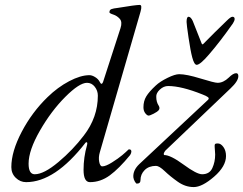

<svg xmlns="http://www.w3.org/2000/svg" viewBox="-20 -725 987 779"><path d="M807 -549Q847 -590 900 -641Q916 -657 923 -657Q932 -657 932 -648Q932 -641 925 -630Q873 -556 828 -504Q792 -462 778 -462Q768 -462 760 -492Q753 -518 745 -572Q737 -626 737 -636Q737 -657 745 -657Q754 -657 762 -640Q786 -580 798 -549Q801 -541 807 -549ZM938 -428Q947 -428 947 -416Q947 -396 915 -366L651 -114Q641 -101 646 -96Q672 -96 725 -57Q778 -18 800 -18Q830 -18 841.5 -43Q853 -68 853 -98Q853 -106 852 -114.5Q851 -123 851 -129Q851 -134 851 -136Q851 -138 852.5 -140Q854 -142 856.5 -142.5Q859 -143 864 -143Q876 -143 886.5 -128.5Q897 -114 897 -92Q897 -50 848.5 -8Q800 34 766 34Q732 34 701.5 12.5Q671 -9 648.5 -30.5Q626 -52 613 -52Q584 -52 567 -35Q550 -18 550 6Q550 20 535 20Q532 20 527 11.5Q522 3 521 -6Q519 -34 545 -59L824 -320Q830 -326 823.5 -331Q817 -336 801 -342Q716 -376 662 -376Q644 -376 628.5 -361.5Q613 -347 614 -332Q614 -311 624 -296Q630 -286 624 -278Q618 -271 603 -263.5Q588 -256 583 -256Q577 -256 569.5 -265.5Q562 -275 562 -290Q562 -315 573.5 -334Q585 -353 612 -378Q629 -394 659.5 -409Q690 -424 707 -424Q737 -424 793.5 -406.5Q850 -389 863 -389Q886 -389 908 -410Q926 -428 938 -428ZM96 -61Q96 -18 121 -18Q158 -18 217 -67.5Q276 -117 320 -175Q377 -249 377 -337Q377 -357 364.5 -373Q352 -389 333 -389Q302 -389 245 -332Q188 -275 142 -195Q96 -115 96 -61ZM385 -107Q379 -87 382.5 -68.5Q386 -50 395 -50Q409 -50 434.5 -66Q460 -82 476 -95.5Q492 -109 501 -118Q502 -119 504 -119Q513 -119 513 -110Q513 -104 508 -96Q463 -41 425.5 -13.5Q388 14 345 14Q319 14 319 -36Q319 -87 333 -136Q336 -148 331 -148Q329 -148 327 -146Q203 14 86 14Q62 14 44 -3.5Q26 -21 26 -47Q26 -110 68 -190Q110 -270 173 -331Q214 -371 260.5 -395.5Q307 -420 343 -420Q353 -420 365.5 -412.5Q378 -405 384 -394Q392 -377 398 -392L469 -611Q477 -636 466 -648.5Q455 -661 439.5 -666Q424 -671 424 -675Q424 -685 432 -688Q440 -691 458 -693Q530 -705 547 -705Q558 -705 550 -677Z"/></svg>

Font: EB Garamond 12
Style: Italic
Weight: 400
Italic angle: -17°
Version: Version 0.016; ttfautohint (v1.8.4)